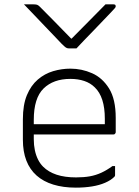

<svg xmlns="http://www.w3.org/2000/svg" viewBox="-20 -851 640 881"><path d="M331 -629Q322 -629 313 -629Q304 -629 295 -629Q288 -629 282 -633Q276 -637 262 -651Q254 -660 234 -680.5Q214 -701 188.5 -728Q163 -755 137 -782Q111 -809 90 -831Q102 -831 112 -831Q122 -831 134 -831Q145 -831 150.5 -829Q156 -827 163 -820Q179 -804 223 -759.5Q267 -715 327 -653L286 -674H329L288 -653Q350 -715 391 -757Q432 -799 464 -831H501Q505 -831 507 -830Q509 -829 510 -827Q511 -825 511 -822Q511 -818 507 -813.5Q503 -809 489 -794Q476 -781 454.5 -758Q433 -735 408.5 -710Q384 -685 363 -663Q342 -641 331 -629ZM303 -536Q355 -536 402.5 -515Q450 -494 480.5 -445Q511 -396 511 -310V-245Q511 -242 509.5 -239.5Q508 -237 506 -235.5Q504 -234 500 -234H212Q196 -234 180 -234Q164 -234 148 -234H129L107 -281H461Q461 -287 461 -293.5Q461 -300 461 -306Q461 -356 449.5 -392Q438 -428 415 -450Q395 -470 366.5 -479.5Q338 -489 303 -489Q225 -489 180 -445Q135 -401 135 -301V-212Q135 -185 140 -161.5Q145 -138 154.5 -119Q164 -100 178 -86Q202 -62 239.5 -49.5Q277 -37 329 -37Q365 -37 392.5 -42Q420 -47 445 -58.5Q470 -70 496 -89H508Q508 -77 508 -66.5Q508 -56 508 -48Q508 -46 507.5 -44Q507 -42 505 -40Q489 -24 462.5 -12.5Q436 -1 402 4.5Q368 10 328 10Q270 10 224.5 -4Q179 -18 148 -45.5Q117 -73 101 -114Q85 -155 85 -210V-304Q85 -370 103.5 -414.5Q122 -459 153.5 -486Q185 -513 224 -524.5Q263 -536 303 -536Z"/></svg>

Font: Recursive Light
Style: Regular
Weight: 300
Version: Version 1.085